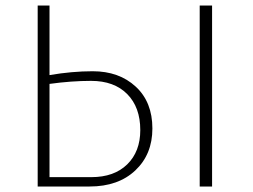

<svg xmlns="http://www.w3.org/2000/svg" viewBox="-20 -678 919 698"><path d="M317 -419Q413 -419 473.5 -363Q534 -307 534 -211Q534 -117 472 -58.5Q410 0 306 0H117V-658H160V-405Q242 -419 317 -419ZM706 -658H751V0H706ZM312 -34Q395 -34 442.5 -80.5Q490 -127 490 -205Q490 -288 442.5 -336Q395 -384 311 -384Q240 -384 160 -373V-34Z"/></svg>

Font: EauTestText Light
Style: Regular
Weight: 300
Designer: Christian Thalmann (Catharsis Fonts)
Version: Version 0.001;PS 000.001;hotconv 1.0.88;makeotf.lib2.5.64775